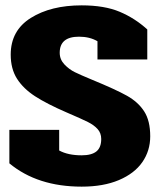

<svg xmlns="http://www.w3.org/2000/svg" viewBox="-20 -682 596 717"><path d="M15 -72V-197H201V-120Q234 -102 285 -102Q322 -102 340 -116.5Q358 -131 358 -163Q358 -185 344.5 -200Q331 -215 308 -226.5Q285 -238 229 -262Q155 -294 111 -322.5Q67 -351 43.5 -388Q20 -425 20 -478Q20 -568 95 -615Q170 -662 285 -662Q370 -662 427 -638Q484 -614 530 -572V-460H344V-528Q315 -545 275 -545Q203 -545 203 -485Q203 -460 220.5 -441.5Q238 -423 259.5 -412.5Q281 -402 322 -385Q412 -348 454 -324.5Q496 -301 518.5 -266Q541 -231 541 -173Q541 -119 511.5 -76.5Q482 -34 424 -9.5Q366 15 285 15Q120 15 15 -72Z"/></svg>

Font: Pridi
Style: Bold
Weight: 700
Designer: Katatrad Team
Foundry: CadsonDemak
Version: Version 1.001